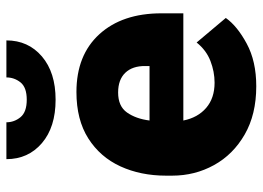

<svg xmlns="http://www.w3.org/2000/svg" viewBox="-128 -663 801 585"><g transform="rotate(-90 272.5 -370.5)"><path d="M302.2 9.8Q216.3 9.8 155.3 -25.4Q94.2 -60.5 62 -118.9Q29.8 -177.2 29.8 -246.6V-265.1Q29.8 -342.3 58.1 -404.1Q86.4 -465.8 143.3 -502Q200.2 -538.1 284.7 -538.1Q397 -538.1 460.7 -468.3Q524.4 -398.4 524.4 -279.3V-212.4H197.8Q206.5 -168.5 236.3 -142.8Q266.1 -117.2 313 -117.2Q346.7 -117.2 379.4 -129.9Q412.1 -142.6 435.5 -171.9L510.3 -83Q485.8 -48.3 432.1 -19.3Q378.4 9.8 302.2 9.8ZM283.2 -411.1Q241.2 -411.1 222.2 -384Q203.1 -356.9 197.8 -315.4H363.8V-328.1Q364.3 -367.2 343.3 -389.2Q322.3 -411.1 283.2 -411.1ZM329.1 -751.5H441.9Q441.9 -685.1 393.1 -643.3Q344.2 -601.6 261.2 -601.6Q177.7 -601.6 128.9 -643.3Q80.1 -685.1 80.1 -751.5H192.4Q192.4 -727.5 208 -708.5Q223.6 -689.5 261.2 -689.5Q298.8 -689.5 314 -708.5Q329.1 -727.5 329.1 -751.5Z"/></g></svg>

Font: Vazirmatn RD UI Black
Style: Regular
Weight: 900
Designer: Saber Rastikerdar
Foundry: Saber Rastikerdar
Version: Version 33.003